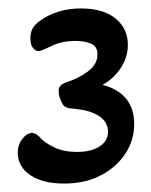

<svg xmlns="http://www.w3.org/2000/svg" viewBox="-20 -733 358 455"><path d="M132 -298Q82 -298 52.5 -317.5Q23 -337 22 -370Q22 -390 33 -404Q44 -418 56 -418Q66 -418 79 -403Q86 -395 108 -384Q130 -373 163 -373Q196 -373 216 -386Q236 -399 236 -421Q236 -435 227.5 -446.5Q219 -458 199 -466Q186 -471 173 -473Q160 -475 149 -476Q131 -477 126 -491Q119 -505 119 -518Q119 -526 124 -530.5Q129 -535 137 -538Q164 -546 187.5 -563Q211 -580 211 -604Q211 -623 196 -629.5Q181 -636 159 -636Q125 -636 100 -623Q91 -619 83.5 -615.5Q76 -612 71 -612Q64 -612 58 -619.5Q52 -627 52 -643Q52 -656 57.5 -666Q63 -676 78 -686Q95 -698 119 -705.5Q143 -713 172 -713Q225 -713 254 -689Q283 -665 283 -627Q283 -597 266 -571.5Q249 -546 223 -532Q298 -512 298 -439Q298 -400 276.5 -368Q255 -336 218 -317Q181 -298 132 -298Z"/></svg>

Font: Akaya Telivigala
Style: Regular
Weight: 400
Designer: Vaishnavi Murthy Yerkadithaya, Juan Luis Blanco Aristondo
Version: Version 1.002; ttfautohint (v1.8.3)